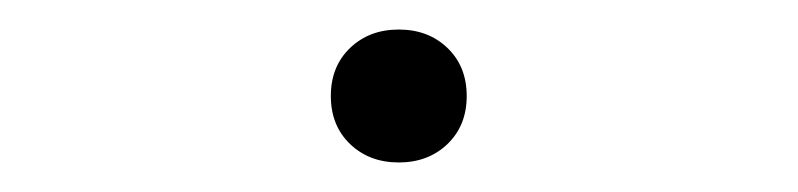

<svg xmlns="http://www.w3.org/2000/svg" viewBox="-20 -360 540 130"><path d="M250 -250Q230 -250 217 -262.5Q204 -275 204 -295Q204 -315 217 -327.5Q230 -340 250 -340Q270 -340 283 -327.5Q296 -315 296 -295Q296 -275 283 -262.5Q270 -250 250 -250Z"/></svg>

Font: M PLUS 1 Code Thin
Style: Regular
Weight: 250
Designer: Coji Morishita
Foundry: UNDERFOREST DESIGN
Version: Version 1.002